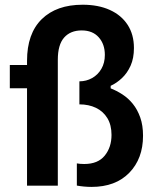

<svg xmlns="http://www.w3.org/2000/svg" viewBox="-20 -766 650 792"><path d="M357.5 5Q342.5 5 326.2 3.5Q310 2 297 -0.5V-92Q302.5 -91 310.5 -90.2Q318.5 -89.5 327.5 -89.5Q384 -89.5 412 -124Q440 -158.5 440 -209.5Q440 -250.5 422.8 -278.8Q405.5 -307 375.8 -321.2Q346 -335.5 307.5 -335.5V-430.5Q336 -430.5 360 -444Q384 -457.5 398.2 -482Q412.5 -506.5 412.5 -539.5Q412.5 -584 387.2 -612.2Q362 -640.5 317 -640.5Q270.5 -640.5 244.5 -611Q218.5 -581.5 218.5 -519.5V-217Q218.5 -155 218.5 -104.5Q218.5 -54 218.5 0H91.5Q91.5 -54 91.5 -104.5Q91.5 -155 91.5 -217V-267Q91.5 -329 91.5 -390.8Q91.5 -452.5 91.5 -515Q91.5 -627.5 152.2 -687Q213 -746.5 321 -746.5Q385.5 -746.5 433 -725Q480.5 -703.5 506.5 -663.5Q532.5 -623.5 532.5 -568Q532.5 -526 518.8 -495.2Q505 -464.5 483.2 -444Q461.5 -423.5 436.5 -412V-401.5Q461 -392 485 -376.5Q509 -361 528 -337.5Q547 -314 558.5 -281.5Q570 -249 570 -206Q570 -111.5 513.2 -53.2Q456.5 5 357.5 5ZM20.5 -402V-498H128V-402Z"/></svg>

Font: Commissioner Thin SemiBold
Style: Regular
Weight: 600
Version: Version 1.000